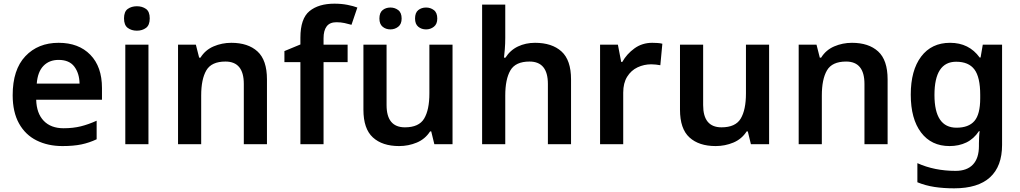

<svg xmlns="http://www.w3.org/2000/svg" viewBox="-20 -878 5554 1045"><path d="M299 -645Q408 -645 471.5 -580Q535 -515 535 -399V-335H177Q179 -261 218 -220.5Q257 -180 326 -180Q378 -180 420 -190.5Q462 -201 506 -221V-120Q466 -101 423 -92Q380 -83 320 -83Q241 -83 179.5 -113.5Q118 -144 83.5 -206Q49 -268 49 -360Q49 -499 118 -572Q187 -645 299 -645ZM299 -552Q248 -552 216.5 -519.5Q185 -487 180 -423H413Q412 -479 384.5 -515.5Q357 -552 299 -552Z M725 -844Q754 -844 774.5 -829.5Q795 -815 795 -778Q795 -741 774.5 -726Q754 -711 725 -711Q696 -711 675.5 -726Q655 -741 655 -778Q655 -815 675.5 -829.5Q696 -844 725 -844ZM788 -635V-93H662V-635Z M1239 -645Q1330 -645 1381.5 -598Q1433 -551 1433 -446V-93H1307V-421Q1307 -543 1207 -543Q1131 -543 1103 -495Q1075 -447 1075 -358V-93H949V-635H1046L1064 -564H1071Q1097 -606 1142.5 -625.5Q1188 -645 1239 -645Z M1872 -540H1741V-93H1615V-540H1528V-600L1615 -636V-673Q1615 -777 1664.5 -817.5Q1714 -858 1800 -858Q1839 -858 1871.5 -851.5Q1904 -845 1925 -837L1893 -743Q1876 -748 1855.5 -752.5Q1835 -757 1811 -757Q1775 -757 1758 -734.5Q1741 -712 1741 -670V-635H1872Z M2443 -635V-93H2344L2327 -163H2321Q2294 -121 2248.5 -102Q2203 -83 2152 -83Q2061 -83 2009.5 -130Q1958 -177 1958 -281V-635H2084V-306Q2084 -185 2184 -185Q2260 -185 2288.5 -232.5Q2317 -280 2317 -370V-635ZM2045 -777Q2045 -809 2062.5 -823Q2080 -837 2105 -837Q2129 -837 2147.5 -823Q2166 -809 2166 -777Q2166 -747 2147.5 -732.5Q2129 -718 2105 -718Q2080 -718 2062.5 -732.5Q2045 -747 2045 -777ZM2239 -777Q2239 -809 2256.5 -823Q2274 -837 2299 -837Q2323 -837 2341.5 -823Q2360 -809 2360 -777Q2360 -747 2341.5 -732.5Q2323 -718 2299 -718Q2274 -718 2256.5 -732.5Q2239 -747 2239 -777Z M2730 -672Q2730 -640 2727.5 -609.5Q2725 -579 2723 -564H2731Q2757 -605 2799 -625Q2841 -645 2892 -645Q2984 -645 3036 -598Q3088 -551 3088 -446V-93H2962V-421Q2962 -543 2862 -543Q2786 -543 2758 -495Q2730 -447 2730 -358V-93H2604V-853H2730Z M3530 -645Q3543 -645 3558.5 -644Q3574 -643 3585 -640L3574 -523Q3564 -525 3550 -526.5Q3536 -528 3525 -528Q3485 -528 3450 -511.5Q3415 -495 3393.5 -460.5Q3372 -426 3372 -374V-93H3246V-635H3343L3361 -541H3367Q3391 -584 3433 -614.5Q3475 -645 3530 -645Z M4166 -635V-93H4067L4050 -163H4044Q4017 -121 3971.5 -102Q3926 -83 3875 -83Q3784 -83 3732.5 -130Q3681 -177 3681 -281V-635H3807V-306Q3807 -185 3907 -185Q3983 -185 4011.5 -232.5Q4040 -280 4040 -370V-635Z M4617 -645Q4708 -645 4759.5 -598Q4811 -551 4811 -446V-93H4685V-421Q4685 -543 4585 -543Q4509 -543 4481 -495Q4453 -447 4453 -358V-93H4327V-635H4424L4442 -564H4449Q4475 -606 4520.5 -625.5Q4566 -645 4617 -645Z M5151 -645Q5254 -645 5312 -565H5317L5329 -635H5434V-89Q5434 27 5368.5 87Q5303 147 5173 147Q5115 147 5066 139.5Q5017 132 4973 114V10Q5066 52 5181 52Q5243 52 5275.5 17.5Q5308 -17 5308 -83V-97Q5308 -112 5309 -132Q5310 -152 5312 -164H5308Q5280 -122 5239.5 -102.5Q5199 -83 5148 -83Q5049 -83 4993 -157Q4937 -231 4937 -363Q4937 -495 4993.5 -570Q5050 -645 5151 -645ZM5184 -542Q5066 -542 5066 -361Q5066 -183 5186 -183Q5252 -183 5283.5 -219.5Q5315 -256 5315 -343V-362Q5315 -458 5283.5 -500Q5252 -542 5184 -542Z"/></svg>

Font: Noto Sans Telugu UI SemiBold
Style: Regular
Weight: 600
Designer: Jelle Bosma - Monotype Design Team
Foundry: Monotype Imaging Inc.
Version: Version 2.005; ttfautohint (v1.8.4.7-5d5b)